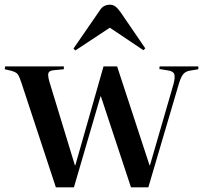

<svg xmlns="http://www.w3.org/2000/svg" viewBox="-22 -798 865 818"><path d="M216 0 70 -443Q61 -471 54 -481Q47 -491 24 -497L-2 -503L0 -515H250V-503L209 -499Q190 -498 185 -488.5Q180 -479 189 -448L297 -94H299L419 -515H477L615 -94H617L717 -439Q725 -469 720.5 -482Q716 -495 693 -498L657 -504L658 -515H823V-503L787 -497Q769 -494 759 -482.5Q749 -471 740 -441L610 0H536L408 -387H406L293 0ZM299 -583 291 -591 402 -752Q411 -767 422.5 -772.5Q434 -778 446 -778Q458 -778 468 -771.5Q478 -765 491 -747L597 -592L589 -584L446 -680Z"/></svg>

Font: Literata 72pt Medium
Style: Regular
Weight: 500
Designer: Latin by Veronika Burian and Jose Scaglione. Greek by Irene Vlachou. Cyrillic by Vera Evstafieva.
Foundry: TypeTogether
Version: Version 3.002